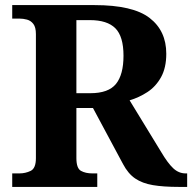

<svg xmlns="http://www.w3.org/2000/svg" viewBox="-20 -734 755 754"><path d="M28 0V-53H56Q80 -53 100.5 -63Q121 -73 121 -113V-600Q121 -627 111 -640Q101 -653 86 -657Q71 -661 56 -661H28V-714H351Q502 -714 567.5 -663.5Q633 -613 633 -523Q633 -468 612.5 -431Q592 -394 559 -372.5Q526 -351 489 -340L613 -137Q639 -93 660.5 -73Q682 -53 709 -53H715V0H682Q622 0 580.5 -7Q539 -14 511 -33Q483 -52 463 -90L345 -310H280V-113Q280 -73 298 -63Q316 -53 343 -53H362V0ZM335 -368Q406 -368 435.5 -404.5Q465 -441 465 -515Q465 -591 433 -623Q401 -655 333 -655H280V-368Z"/></svg>

Font: Noto Serif Gurmukhi
Style: Bold
Weight: 700
Designer: Vaibhav Singh and the Monotype Design Team
Foundry: Monotype Imaging Inc.
Version: Version 2.004; ttfautohint (v1.8.4.7-5d5b)